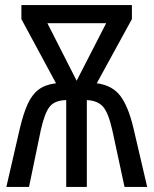

<svg xmlns="http://www.w3.org/2000/svg" viewBox="-20 -734 603 754"><path d="M58 -230Q72 -289 89 -326Q106 -363 132 -382.5Q158 -402 200 -407L64 -659V-714H498V-659L360 -407Q421 -399 452.5 -357.5Q484 -316 504 -231L558 0H469L421 -223Q406 -290 385 -314.5Q364 -339 321 -341V0H240V-341Q195 -340 175 -315Q155 -290 140 -222L94 0H5ZM281 -417 397 -643H166Z"/></svg>

Font: Noto Sans Mono SemiCondensed
Style: Regular
Weight: 400
Width: 4
Designer: Monotype Design Team
Foundry: Monotype Imaging Inc.
Version: Version 2.014